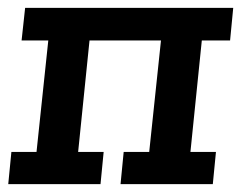

<svg xmlns="http://www.w3.org/2000/svg" viewBox="-20 -469 620 489"><path d="M9 -82H73L103 -366H35L44 -449H574L566 -366H494L465 -82H530L522 0H287L295 -82H360L390 -366H208L179 -82H244L236 0H1Z"/></svg>

Font: Zilla Slab SemiBold
Style: Regular
Weight: 600
Designer: Typotheque.com
Foundry: Typotheque type foundry
Version: Version 1.0; 2017